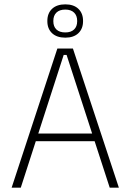

<svg xmlns="http://www.w3.org/2000/svg" viewBox="-20 -862 600 882"><path d="M75.5 0H33.5L243.5 -639H315L526 0H484L286 -609.5H272.5ZM426 -213.5H133V-248.5H426ZM197.5 -764.5V-766Q197.5 -801 219.2 -821.5Q241 -842 280 -842Q318.5 -842 340 -821.5Q361.5 -801 361.5 -766V-764.5Q361.5 -730 340 -709.5Q318.5 -689 280 -689Q241 -689 219.2 -709.5Q197.5 -730 197.5 -764.5ZM225 -766V-764.5Q225 -740 239.2 -726.5Q253.5 -713 280 -713Q306 -713 320.2 -726.5Q334.5 -740 334.5 -764.5V-766Q334.5 -790.5 320.2 -804.2Q306 -818 280 -818Q253.5 -818 239.2 -804.2Q225 -790.5 225 -766Z"/></svg>

Font: Anek Kannada ExtraLight
Style: Regular
Weight: 250
Version: Version 1.003